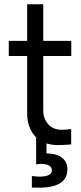

<svg xmlns="http://www.w3.org/2000/svg" viewBox="-20 -666 379 897"><path d="M182.1 -404.3V-147.5Q182.1 -126 191.7 -105.7Q201.2 -85.4 220.7 -72.5Q240.2 -59.6 268.1 -59.6Q287.6 -59.6 312.5 -63V8.8Q280.8 11.7 248 11.7Q221.7 11.7 197.3 3.9V50.8Q242.7 50.8 268.8 70.3Q294.9 89.8 294.9 125Q294.9 210.9 160.6 210.9Q146.5 210.9 128.9 210V156.2Q149.9 159.2 163.1 159.2Q222.2 159.2 222.2 129.9Q222.2 99.6 168.9 99.6Q162.6 99.6 148.9 101.6V-24.4Q128.4 -44.4 117.7 -72.8Q106.9 -101.1 106.9 -133.3V-404.3H21V-475.1H106.9V-646H182.1V-475.1H313V-404.3Z"/></svg>

Font: Selawik
Style: Regular
Weight: 400
Designer: Aaron Bell
Foundry: Microsoft Corporation
Version: Version 1.01